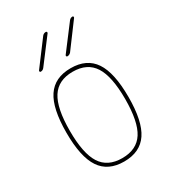

<svg xmlns="http://www.w3.org/2000/svg" viewBox="-184 -851 868 963"><g transform="rotate(-30 250.0 -370.0)"><path d="M372.1 -450.2Q334 -509.8 250 -509.8Q166 -509.8 127.9 -450.2Q89.8 -390.6 89.8 -259.8Q89.8 -128.9 127.9 -69.3Q166 -9.8 250 -9.8Q334 -9.8 372.1 -69.3Q410.2 -128.9 410.2 -259.8Q410.2 -390.6 372.1 -450.2ZM386.2 -55.2Q342.8 9.8 250 9.8Q157.2 9.8 113.8 -55.2Q70.3 -120.1 70.3 -260.3Q70.3 -400.4 113.8 -465.3Q157.2 -530.3 250 -530.3Q342.8 -530.3 386.2 -465.3Q429.7 -400.4 429.7 -260.3Q429.7 -120.1 386.2 -55.2ZM266.6 -589.8Q262.7 -589.8 261.2 -593.3Q259.8 -596.7 261.7 -599.6L368.2 -740.2Q376 -750 387.7 -750Q391.6 -750 392.6 -746.6Q393.6 -743.2 391.6 -740.2L287.1 -599.6Q278.3 -589.8 266.6 -589.8ZM112.3 -589.8Q108.4 -589.8 106.9 -593.3Q105.5 -596.7 107.4 -599.6L212.9 -740.2Q220.7 -750 233.4 -750Q237.3 -750 238.8 -746.6Q240.2 -743.2 238.3 -740.2L131.8 -599.6Q124 -589.8 112.3 -589.8Z"/></g></svg>

Font: Rounded Mgen+ 1mn thin
Style: Regular
Weight: 100
Designer: [Source Han Sans]
Ryoko NISHIZUKA  (kana & ideographs); Paul D. Hunt (Latin, Greek & Cyrillic); Wenlong ZHANG  (bopomofo
Version: Version 1.059.20150602